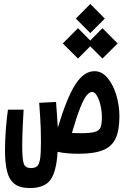

<svg xmlns="http://www.w3.org/2000/svg" viewBox="-20 -763 626 957"><path d="M371.1 3.4Q343.3 3.4 316.9 1.2Q290.5 -1 267.1 -6.3Q261.2 92.8 231.4 133.5Q201.7 174.3 128.9 174.3Q78.6 174.3 51.8 153.1Q24.9 131.8 14.9 89.8Q4.9 47.9 4.9 -14.2Q4.9 -60.5 9 -116.2Q13.2 -171.9 19.5 -216.3H97.7Q94.7 -170.4 92.8 -123Q90.8 -75.7 90.8 -34.7Q90.8 30.8 98.4 52.7Q106 74.7 134.3 74.7Q153.8 74.7 164.6 65.9Q175.3 57.1 179.7 29.5Q184.1 2 184.1 -55.2Q184.1 -92.3 183.1 -121.6Q182.1 -150.9 180.2 -181.2Q178.2 -211.4 175.3 -250.5L259.3 -254.9Q261.7 -218.8 264.2 -188Q266.6 -156.7 268.1 -126.5Q313 -275.9 355.5 -342Q397.9 -408.2 451.2 -408.2Q487.8 -408.2 515.9 -374.8Q543.9 -341.3 559.6 -289.6Q575.2 -237.8 575.2 -182.6Q575.2 -115.2 556.9 -74.2Q538.6 -33.2 494.1 -14.9Q449.7 3.4 371.1 3.4ZM338.4 -100.1Q359.4 -99.1 382.3 -99.1Q430.2 -99.1 452.6 -105.5Q475.1 -111.8 481.4 -128.9Q487.8 -146 487.8 -177.7Q487.8 -208.5 481 -237.8Q474.1 -267.1 463.1 -285.9Q452.1 -304.7 439 -304.7Q426.3 -304.7 412.4 -288.3Q398.4 -272 380.6 -227.8Q362.8 -183.6 338.4 -100.1ZM490.7 -471.2 429.7 -532.2 368.7 -471.2 293 -546.4 368.7 -622.6 429.7 -561 490.7 -622.6 566.4 -546.4ZM430.2 -598.1 357.9 -670.4 430.2 -743.2 502.4 -670.4Z"/></svg>

Font: CaskaydiaMono NF
Style: Regular
Weight: 400
Designer: Aaron Bell
Foundry: Saja Typeworks
Version: Version 2111.001; ttfautohint (v1.8.4);Nerd Fonts 3.1.1